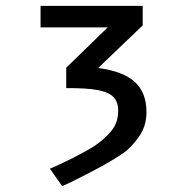

<svg xmlns="http://www.w3.org/2000/svg" viewBox="-20 -516 640 658"><path d="M304 -16Q339 -39.5 362 -67.8Q385 -96 385 -136Q385 -167 368.5 -183.8Q352 -200.5 314 -207.5Q276 -214.5 207 -214V-284L349 -422H119V-496H469V-429L316.5 -283Q402.5 -271.5 442.2 -235Q482 -198.5 482 -132Q482 -83 455.2 -46Q428.5 -9 402.2 9Q376 27 337 49Q310.5 64 259 90.2Q207.5 116.5 193 122L151 62Q185.5 48 232 24.2Q278.5 0.5 304 -16Z"/></svg>

Font: JuliaMono Light
Style: Italic
Weight: 300
Italic angle: -9°
Monospace: yes
Designer: cormullion
Foundry: corm
Version: Version 0.054; ttfautohint (v1.8.4)